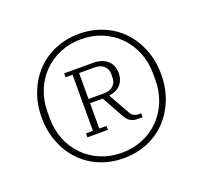

<svg xmlns="http://www.w3.org/2000/svg" viewBox="-82 -803 632 598"><g transform="rotate(-20 234.0 -504.0)"><path d="M149 -411H172V-597H149V-610H244Q275 -610 292 -594.5Q309 -579 309 -553Q309 -530 295.5 -515Q282 -500 257 -497L297 -426Q304 -411 326 -411H332V-398H316Q302 -398 292.5 -403.5Q283 -409 275 -423L235 -495H193V-411H217V-398H149ZM234 -316Q272 -316 304 -329.5Q336 -343 359.5 -367Q383 -391 396 -423.5Q409 -456 409 -494V-514Q409 -552 396 -584.5Q383 -617 359.5 -641Q336 -665 304 -678.5Q272 -692 234 -692Q196 -692 164 -678.5Q132 -665 108.5 -641Q85 -617 72 -584.5Q59 -552 59 -514V-494Q59 -456 72 -423.5Q85 -391 108.5 -367Q132 -343 164 -329.5Q196 -316 234 -316ZM234 -298Q192 -298 155.5 -313Q119 -328 92.5 -355.5Q66 -383 51 -421Q36 -459 36 -504Q36 -549 51 -587Q66 -625 92.5 -652.5Q119 -680 155.5 -695Q192 -710 234 -710Q276 -710 312.5 -695Q349 -680 375.5 -652.5Q402 -625 417 -587Q432 -549 432 -504Q432 -459 417 -421Q402 -383 375.5 -355.5Q349 -328 312.5 -313Q276 -298 234 -298ZM193 -509H244Q264 -509 275 -519.5Q286 -530 286 -545V-560Q286 -574 275 -584.5Q264 -595 244 -595H193Z"/></g></svg>

Font: IBM Plex Serif ExtLt
Style: Regular
Weight: 200
Designer: Mike Abbink, Paul van der Laan, Pieter van Rosmalen
Foundry: Bold Monday
Version: Version 3.001